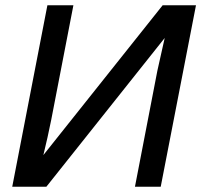

<svg xmlns="http://www.w3.org/2000/svg" viewBox="-20 -708 763 728"><path d="M604.5 -564 155.8 0H26.4L159.7 -688H258.3L174.3 -253.9Q168 -221.7 160.4 -188.2Q152.8 -154.8 144.5 -120.1L596.7 -688H723.1L589.4 0H491.7L576.7 -439.9Z"/></svg>

Font: Arimo Medium
Style: Italic
Weight: 500
Italic angle: -12°
Designer: Steve Matteson
Foundry: Monotype Imaging Inc.
Version: Version 1.33